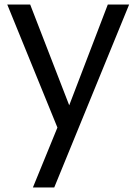

<svg xmlns="http://www.w3.org/2000/svg" viewBox="-20 -568 603 846"><path d="M549 -548 219 258H125L233 -6L12 -548H113L285 -104L455 -548Z"/></svg>

Font: Fz Poppins
Style: Regular
Weight: 400
Designer: Ninad Kale (Devanagari), Jonny Pinhorn (Latin)
Foundry: Indian Type Foundry
Version: Vit hóa bi Vntype.Com & FontZin.Com